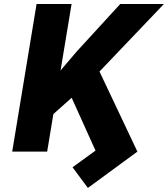

<svg xmlns="http://www.w3.org/2000/svg" viewBox="-20 -747 828 946"><path d="M160.2 -727.3H332.7L278.4 -399.9L358 -493.3L572.4 -727.3H787.6L470.2 -394.5L657 0L413 179L337.4 77.1L450.6 -5L333.1 -265.3L242.9 -185L212.4 0H40.1Z"/></svg>

Font: Inter P Extra Bold
Style: Italic
Weight: 800
Italic angle: 9.39999°
Designer: Rasmus Andersson
Foundry: rsms
Version: Version 3.018;git-588b23468